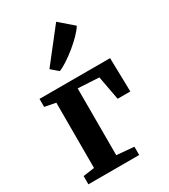

<svg xmlns="http://www.w3.org/2000/svg" viewBox="-211 -970 937 1067"><g transform="rotate(-30 257.5 -436.0)"><path d="M34 -547H487L492 -330.5H410.5L382 -484L247 -491.5V-63L358 -53V0H32V-53L104.5 -63V-482L34 -495.5ZM210 -624.5H208.5L164.5 -662.5L328.5 -872L417 -795.5Q404 -774.5 378.8 -748.5Q353.5 -722.5 322.8 -697.5Q292 -672.5 262 -652.8Q232 -633 210 -624.5Z"/></g></svg>

Font: Merriweather Text Regular
Style: Bold
Weight: 700
Designer: Eben Sorkin
Foundry: Eben Sorkin
Version: Version 2.100; ttfautohint (v1.7.19-72a1) -l 8 -r 50 -G 200 